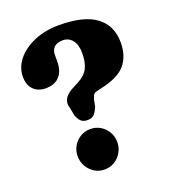

<svg xmlns="http://www.w3.org/2000/svg" viewBox="-136 -835 842 948"><g transform="rotate(-20 285.0 -360.5)"><path d="M194 -331.3 201.9 -289.4Q210 -267.9 221.9 -256.5Q233.9 -245.2 255.5 -245.2Q277.9 -245.2 289.4 -256.3Q301 -267.5 312.7 -293.8L320 -331Q324.1 -341.9 328.3 -351.4Q332.5 -360.9 349.6 -364.5L371.8 -369.9Q464.9 -389.3 502.6 -434Q540.3 -478.6 540.3 -549.8Q540.3 -639 476.5 -686.6Q412.8 -734.3 282.7 -734.3Q209.2 -734.3 151.5 -709.7Q93.8 -685.2 60.9 -644.4Q28 -603.6 28 -554.6Q28 -511.3 52.1 -487.3Q76.2 -463.2 116 -463.2Q162.9 -463.2 188.2 -490.8Q213.6 -518.4 213.6 -569.6V-603.4Q213.6 -628.7 229 -643.2Q244.5 -657.6 274.9 -657.6Q305.1 -657.6 324.3 -633.7Q343.5 -609.7 343.5 -565.8Q343.5 -516.9 327.9 -486.4Q312.4 -456 272.1 -434.9L238.9 -417.6Q207.7 -401 196.2 -379.2Q184.7 -357.4 194 -331.3ZM251.7 13Q222.9 13 199.3 -1.6Q175.7 -16.3 161.8 -40.7Q148 -65.1 148 -93.5Q148 -122.9 161.8 -146.7Q175.7 -170.6 199.3 -184.9Q222.9 -199.3 251.7 -199.3Q281.4 -199.3 305 -184.9Q328.6 -170.6 342.3 -146.7Q356.1 -122.9 356.1 -93.5Q356.1 -65.1 342.3 -40.7Q328.6 -16.3 305 -1.6Q281.4 13 251.7 13Z"/></g></svg>

Font: Fraunces SuperSoft 9pt
Style: Regular
Weight: 900
Version: Version 1.000;[b76b70a41]